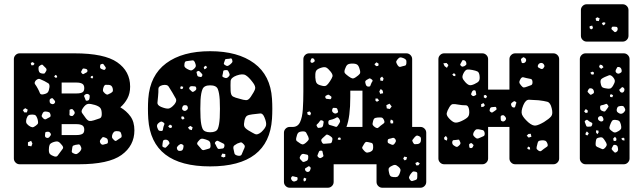

<svg xmlns="http://www.w3.org/2000/svg" viewBox="-20 -770 3016 900"><path d="M72 0Q61 0 53 -8Q45 -16 45 -27V-493Q45 -504 53 -512Q61 -520 72 -520H329Q469 -520 529.5 -478Q590 -436 590 -364Q590 -332 577 -308Q564 -284 544 -267Q573 -250 591.5 -224.5Q610 -199 610 -159Q610 -87 549.5 -43.5Q489 0 349 0ZM142 -471 134 -479 124 -475 127 -464H136ZM470 -462Q467 -467 464.5 -469.5Q462 -472 457 -470Q451 -469 450 -465.5Q449 -462 449 -456Q449 -449 457 -446Q463 -444 466.5 -442.5Q470 -441 474 -446Q477 -451 475.5 -454Q474 -457 470 -462ZM191 -455Q185 -460 181.5 -464.5Q178 -469 171 -465Q162 -460 161 -455.5Q160 -451 161 -441Q163 -432 167 -429Q171 -426 180 -425Q188 -424 190.5 -427.5Q193 -431 197 -438Q199 -444 197.5 -447Q196 -450 191 -455ZM390 -439Q389 -444 386.5 -445.5Q384 -447 379 -448Q374 -449 371 -449Q368 -449 366 -445Q362 -438 360.5 -434.5Q359 -431 364 -426Q368 -421 371.5 -423Q375 -425 381 -428Q391 -432 390 -439ZM247 -415 239 -419 234 -410 242 -405 248 -408ZM413 -415 406 -412 405 -405 413 -402 417 -409ZM188 -390Q175 -396 167 -399.5Q159 -403 148 -393Q139 -382 144.5 -375Q150 -368 157 -355Q164 -342 167 -333.5Q170 -325 184 -328Q200 -331 205 -338.5Q210 -346 212 -362Q213 -375 206.5 -379.5Q200 -384 188 -390ZM269 -332H339Q357 -332 366 -337Q375 -342 375 -357Q375 -372 365.5 -377.5Q356 -383 339 -383H269ZM491 -372Q481 -373 475.5 -372.5Q470 -372 466 -363Q462 -352 462.5 -346Q463 -340 471 -333Q480 -325 485.5 -327Q491 -329 500 -334Q508 -339 509 -343.5Q510 -348 508 -357Q504 -371 491 -372ZM395 -328Q386 -333 377 -325Q373 -321 374.5 -318Q376 -315 378 -310Q380 -304 381.5 -300.5Q383 -297 389 -298Q395 -299 397 -302Q399 -305 400 -312Q401 -318 400.5 -321.5Q400 -325 395 -328ZM234 -301Q230 -305 228 -308Q226 -311 220 -309Q214 -306 213 -302.5Q212 -299 213 -292Q214 -284 225 -282Q233 -281 237 -288Q241 -294 234 -301ZM457 -235Q457 -255 450.5 -263.5Q444 -272 425 -278Q405 -284 393.5 -283Q382 -282 370 -265Q358 -249 365 -240Q372 -231 383 -215Q392 -204 399.5 -203Q407 -202 420 -206Q437 -212 447 -215Q457 -218 457 -235ZM110 -256 98 -263 87 -254 94 -243H106ZM327 -250Q323 -255 320.5 -257.5Q318 -260 312 -258Q306 -257 306 -253Q306 -249 306 -243Q306 -237 305.5 -233Q305 -229 311 -227Q318 -225 321 -227Q324 -229 328 -235Q333 -241 327 -250ZM217 -232Q215 -241 210.5 -243.5Q206 -246 197 -247Q189 -248 185 -245.5Q181 -243 178 -235Q174 -227 176 -223.5Q178 -220 184 -214Q189 -210 192.5 -210.5Q196 -211 202 -215Q209 -219 213.5 -221Q218 -223 217 -232ZM156 -212Q152 -224 147.5 -228.5Q143 -233 131 -233Q118 -233 113 -229Q108 -225 104 -213Q101 -201 103 -195Q105 -189 115 -181Q125 -174 131.5 -173.5Q138 -173 148 -181Q158 -188 158.5 -194Q159 -200 156 -212ZM269 -137H339Q356 -137 365.5 -142Q375 -147 375 -162Q375 -177 365.5 -182.5Q356 -188 339 -188H269ZM534 -155Q523 -156 518 -154Q513 -152 508 -143Q504 -133 505 -127Q506 -121 514 -114Q521 -107 525.5 -110.5Q530 -114 538 -119Q545 -123 548 -125.5Q551 -128 550 -136Q548 -145 545.5 -149.5Q543 -154 534 -155ZM217 -145Q213 -151 209 -152Q205 -153 198 -152Q192 -151 192 -147Q192 -143 191 -137Q190 -128 196 -125Q205 -121 211 -127Q215 -132 217.5 -135.5Q220 -139 217 -145ZM486 -106Q486 -115 483 -119Q480 -123 470 -126Q463 -129 459.5 -125.5Q456 -122 451 -115Q445 -107 452 -97Q458 -89 468 -93Q476 -95 481 -96.5Q486 -98 486 -106ZM132 -97 126 -110 111 -103V-87L127 -84ZM271 -89Q261 -102 253.5 -105.5Q246 -109 231 -104Q216 -99 212.5 -91Q209 -83 209 -67Q209 -53 214.5 -47.5Q220 -42 234 -37Q245 -34 249.5 -39.5Q254 -45 261 -55Q269 -66 274 -72.5Q279 -79 271 -89ZM357 -87Q353 -94 348 -93Q343 -92 334 -91Q327 -89 323.5 -87.5Q320 -86 319 -79Q318 -68 316.5 -61.5Q315 -55 325 -51Q335 -46 340.5 -48.5Q346 -51 354 -59Q361 -67 361.5 -72.5Q362 -78 357 -87Z M965 10Q690 10 675 -213Q672 -260 675 -307Q683 -417 759 -473.5Q835 -530 965 -530Q1095 -530 1171.5 -473.5Q1248 -417 1255 -307Q1258 -260 1255 -213Q1240 10 965 10ZM1068 -491Q1065 -498 1060 -496Q1055 -494 1047 -494Q1041 -494 1038 -493Q1035 -492 1034 -487Q1031 -479 1029.5 -474Q1028 -469 1035 -465Q1042 -460 1047 -461Q1052 -462 1059 -468Q1066 -474 1068.5 -478Q1071 -482 1068 -491ZM893 -479Q888 -488 882.5 -487Q877 -486 867 -485Q858 -484 852.5 -483Q847 -482 845 -473Q843 -462 845.5 -457Q848 -452 857 -447Q868 -441 874 -440Q880 -439 889 -447Q898 -455 898 -461.5Q898 -468 893 -479ZM951 -456 943 -462 935 -455 938 -445 946 -449ZM1052 -433Q1049 -440 1045 -441Q1041 -442 1033 -441Q1027 -440 1026.5 -436.5Q1026 -433 1025 -427Q1024 -420 1022.5 -415.5Q1021 -411 1027 -408Q1035 -404 1040 -404Q1045 -404 1051 -410Q1057 -416 1056.5 -420.5Q1056 -425 1052 -433ZM922 -429Q917 -434 914 -436.5Q911 -439 906 -436Q900 -434 901.5 -430Q903 -426 904 -420Q905 -412 911 -411Q917 -410 920.5 -409Q924 -408 927 -413Q930 -419 928 -422Q926 -425 922 -429ZM1164 -385Q1146 -409 1131.5 -417.5Q1117 -426 1089 -416Q1062 -406 1061 -389.5Q1060 -373 1061 -344Q1062 -323 1072 -317.5Q1082 -312 1103 -307Q1122 -301 1133.5 -300.5Q1145 -300 1156 -317Q1171 -339 1175.5 -352Q1180 -365 1164 -385ZM788 -336Q777 -355 770 -365Q763 -375 742 -371Q722 -366 722.5 -353Q723 -340 721 -319Q719 -300 718 -288.5Q717 -277 735 -269Q757 -260 769 -261Q781 -262 797 -280Q810 -296 804.5 -307Q799 -318 788 -336ZM965 -150Q994 -150 1001 -166.5Q1008 -183 1010 -218Q1011 -233 1011 -260Q1011 -287 1010 -302Q1008 -335 1001 -352.5Q994 -370 965 -370Q937 -370 929.5 -352.5Q922 -335 920 -302Q919 -287 919 -260Q919 -233 920 -218Q922 -183 929.5 -166.5Q937 -150 965 -150ZM900 -358Q898 -365 893.5 -365Q889 -365 882 -366Q871 -367 868 -360Q866 -355 867.5 -352.5Q869 -350 874 -346Q878 -342 880.5 -340Q883 -338 889 -341Q895 -345 898 -348Q901 -351 900 -358ZM839 -363 828 -366 824 -356 832 -352 837 -355ZM846 -277Q838 -277 835 -268Q831 -258 838 -253Q846 -247 854 -253Q863 -259 860 -268Q859 -274 855.5 -275.5Q852 -277 846 -277ZM1220 -219Q1212 -240 1198.5 -238Q1185 -236 1163 -234Q1145 -232 1137.5 -227Q1130 -222 1126 -205Q1122 -187 1125 -178Q1128 -169 1144 -159Q1164 -147 1175.5 -141.5Q1187 -136 1205 -151Q1224 -169 1227 -182Q1230 -195 1220 -219ZM841 -223 832 -225 829 -216 837 -209 845 -215ZM746 -196Q739 -201 734.5 -200Q730 -199 723 -193Q713 -185 717 -173Q720 -164 723 -160Q726 -156 735 -156Q743 -156 743.5 -161.5Q744 -167 746 -175Q749 -183 750.5 -187.5Q752 -192 746 -196ZM787 -180 777 -186 768 -178 776 -170 784 -171ZM883 -173 872 -180 861 -172 868 -163 879 -160ZM967 -87Q967 -101 962.5 -106.5Q958 -112 945 -116Q931 -121 924 -119.5Q917 -118 908 -106Q901 -97 906.5 -91.5Q912 -86 920 -76Q925 -69 929 -67Q933 -65 941 -68Q953 -72 960 -73.5Q967 -75 967 -87ZM772 -106Q766 -117 752 -115Q745 -113 744 -109Q743 -105 742 -97Q741 -90 741 -86Q741 -82 748 -79Q755 -76 758 -79Q761 -82 766 -87Q771 -93 773.5 -96Q776 -99 772 -106ZM1015 -103Q1007 -107 1002 -109.5Q997 -112 991 -106Q985 -100 988.5 -95.5Q992 -91 995 -83Q998 -77 1000.5 -74Q1003 -71 1009 -72Q1019 -73 1024.5 -74Q1030 -75 1032 -85Q1033 -94 1028 -96.5Q1023 -99 1015 -103ZM1120 -96Q1113 -104 1107.5 -102.5Q1102 -101 1092 -97Q1083 -92 1078 -88Q1073 -84 1074 -74Q1077 -59 1079 -51Q1081 -43 1096 -40Q1110 -38 1113 -46.5Q1116 -55 1122 -68Q1127 -77 1127.5 -83Q1128 -89 1120 -96ZM835 -93Q829 -96 825.5 -94.5Q822 -93 817 -89Q812 -84 810 -81Q808 -78 810 -71Q813 -65 816.5 -63.5Q820 -62 827 -63Q833 -64 835 -66.5Q837 -69 839 -75Q840 -82 840.5 -85.5Q841 -89 835 -93ZM1036 -48 1022 -50 1016 -37 1027 -32 1036 -35Z M1338 110Q1327 110 1319 102Q1311 94 1311 83V-148Q1311 -159 1319 -167Q1327 -175 1338 -175H1352Q1376 -175 1386.5 -197.5Q1397 -220 1399.5 -257.5Q1402 -295 1402 -341V-493Q1402 -504 1410 -512Q1418 -520 1429 -520H1885Q1896 -520 1904 -512Q1912 -504 1912 -493V-175H1951Q1962 -175 1970 -167Q1978 -159 1978 -148V83Q1978 94 1970 102Q1962 110 1951 110H1772Q1761 110 1753 102Q1745 94 1745 83V0H1544V83Q1544 94 1536 102Q1528 110 1517 110ZM1870 -498Q1860 -502 1854.5 -500.5Q1849 -499 1842 -490Q1836 -483 1837.5 -477.5Q1839 -472 1844 -464Q1849 -457 1853 -456.5Q1857 -456 1865 -459Q1874 -461 1879 -462.5Q1884 -464 1885 -474Q1886 -485 1883 -489.5Q1880 -494 1870 -498ZM1444 -497Q1440 -497 1439 -494Q1438 -491 1436 -487Q1434 -480 1438 -477Q1443 -474 1448 -477Q1452 -480 1454 -481.5Q1456 -483 1455 -487Q1452 -497 1444 -497ZM1755 -471 1745 -478 1735 -469 1743 -460 1753 -461ZM1632 -472Q1615 -472 1608.5 -466.5Q1602 -461 1597 -446Q1592 -432 1597.5 -426Q1603 -420 1614 -412Q1625 -404 1631.5 -402.5Q1638 -401 1649 -409Q1661 -417 1666 -423.5Q1671 -430 1666 -445Q1662 -461 1655 -466.5Q1648 -472 1632 -472ZM1530 -434Q1518 -449 1509 -453.5Q1500 -458 1481 -451Q1464 -445 1460.5 -435Q1457 -425 1458 -407Q1459 -389 1464 -381Q1469 -373 1486 -369Q1502 -364 1509.5 -369Q1517 -374 1526 -388Q1536 -403 1538.5 -411.5Q1541 -420 1530 -434ZM1771 -411 1762 -404 1763 -392 1775 -391 1778 -402ZM1722 -398Q1715 -404 1710.5 -402Q1706 -400 1698 -395Q1692 -391 1692 -387Q1692 -383 1694 -376Q1697 -364 1707 -364Q1714 -364 1715.5 -367Q1717 -370 1719 -376Q1722 -384 1725.5 -388.5Q1729 -393 1722 -398ZM1774 -345 1765 -353 1758 -342 1762 -330 1776 -333ZM1604 -175H1679V-345H1622V-316Q1622 -222 1604 -175ZM1524 -324Q1519 -328 1513 -324Q1508 -322 1506 -320Q1504 -318 1505 -313Q1507 -308 1509.5 -307Q1512 -306 1517 -306Q1523 -306 1527 -305Q1531 -304 1533 -310Q1535 -316 1532 -318Q1529 -320 1524 -324ZM1750 -308H1740V-298L1747 -293L1757 -299ZM1816 -271 1806 -284 1791 -277 1793 -262 1807 -259ZM1562 -257Q1560 -264 1553 -264Q1547 -264 1543.5 -264.5Q1540 -265 1538 -259Q1534 -248 1542 -242Q1551 -234 1561 -241Q1566 -244 1564.5 -247.5Q1563 -251 1562 -257ZM1438 -240 1431 -248 1420 -244 1422 -233 1434 -229ZM1780 -207Q1775 -218 1768.5 -219Q1762 -220 1749 -219Q1738 -218 1734 -214Q1730 -210 1728 -199Q1725 -189 1727.5 -184Q1730 -179 1739 -173Q1747 -168 1751.5 -170.5Q1756 -173 1763 -180Q1772 -187 1778.5 -191.5Q1785 -196 1780 -207ZM1569 -214Q1563 -223 1557 -219Q1551 -215 1540 -211Q1531 -208 1525 -207Q1519 -206 1519 -196Q1519 -186 1524.5 -184.5Q1530 -183 1540 -180Q1549 -177 1554 -175.5Q1559 -174 1564 -182Q1571 -192 1573.5 -198Q1576 -204 1569 -214ZM1823 -204 1812 -210 1809 -199 1812 -191 1823 -192ZM1491 -205Q1483 -208 1480.5 -204Q1478 -200 1473 -194Q1468 -189 1465 -186Q1462 -183 1466 -177Q1469 -170 1473.5 -170.5Q1478 -171 1485 -172Q1494 -174 1495 -185Q1496 -192 1497 -197Q1498 -202 1491 -205ZM1425 -129Q1419 -142 1415 -148.5Q1411 -155 1397 -154Q1382 -153 1377 -146.5Q1372 -140 1369 -125Q1366 -113 1371.5 -108.5Q1377 -104 1388 -97Q1396 -92 1401.5 -93.5Q1407 -95 1414 -101Q1423 -109 1426 -114Q1429 -119 1425 -129ZM1522 -136Q1513 -141 1509 -138Q1505 -135 1498 -128Q1491 -122 1487.5 -117.5Q1484 -113 1488 -105Q1492 -96 1497.5 -96Q1503 -96 1512 -97Q1523 -98 1529 -98.5Q1535 -99 1537 -110Q1540 -121 1536 -125.5Q1532 -130 1522 -136ZM1944 -132Q1936 -136 1931.5 -133.5Q1927 -131 1922 -125Q1916 -118 1913.5 -114Q1911 -110 1916 -102Q1920 -94 1925 -94Q1930 -94 1939 -95Q1952 -98 1953 -111Q1954 -120 1952.5 -124.5Q1951 -129 1944 -132ZM1574 -126 1565 -124 1563 -116 1571 -114 1579 -117ZM1833 -118Q1828 -124 1824 -124Q1820 -124 1812 -121Q1805 -120 1801 -118Q1797 -116 1797 -108Q1797 -101 1800.5 -99Q1804 -97 1811 -94Q1817 -91 1821 -91Q1825 -91 1829 -96Q1834 -103 1835.5 -107Q1837 -111 1833 -118ZM1729 -87Q1728 -98 1722 -100Q1716 -102 1705 -104Q1697 -106 1693.5 -103.5Q1690 -101 1686 -94Q1681 -86 1678.5 -81Q1676 -76 1682 -69Q1690 -59 1695.5 -56Q1701 -53 1713 -57Q1725 -62 1727.5 -68.5Q1730 -75 1729 -87ZM1485 -64Q1478 -64 1476 -61Q1474 -58 1472 -52Q1469 -45 1468 -41.5Q1467 -38 1472 -33Q1478 -28 1482 -29Q1486 -30 1492 -34Q1497 -37 1496 -40.5Q1495 -44 1494 -49Q1492 -56 1491.5 -60Q1491 -64 1485 -64ZM1406 -48Q1396 -51 1390 -42Q1386 -36 1385 -32Q1384 -28 1388 -23Q1394 -16 1398 -12.5Q1402 -9 1410 -13Q1420 -16 1422.5 -20.5Q1425 -25 1425 -35Q1425 -44 1419.5 -45Q1414 -46 1406 -48ZM1888 -33 1875 -36 1870 -26 1877 -18 1885 -22ZM1948 -4 1938 -11 1927 -6 1931 5H1941ZM1848 12Q1838 3 1831 3Q1824 3 1812 10Q1802 16 1801.5 22.5Q1801 29 1804 41Q1806 51 1810 55Q1814 59 1824 60Q1836 61 1841.5 59Q1847 57 1852 47Q1857 35 1857.5 28Q1858 21 1848 12ZM1432 11Q1428 8 1425 10Q1422 12 1418 15Q1413 17 1411 19Q1409 21 1410 26Q1413 35 1422 36Q1431 36 1434 27Q1436 22 1436.5 18.5Q1437 15 1432 11ZM1928 35Q1918 32 1914 35.5Q1910 39 1904 47Q1899 55 1897.5 60Q1896 65 1902 73Q1908 80 1913 78.5Q1918 77 1927 74Q1933 72 1934.5 68.5Q1936 65 1936 57Q1936 48 1936 42.5Q1936 37 1928 35ZM1361 58Q1356 57 1353 56Q1350 55 1347 59Q1341 66 1348 75Q1354 83 1363 80Q1369 78 1372 76Q1375 74 1375 67Q1375 60 1371 60Q1367 60 1361 58ZM1416 67 1405 63 1402 73 1405 81 1413 77Z M2062 0Q2051 0 2043 -8Q2035 -16 2035 -27V-493Q2035 -504 2043 -512Q2051 -520 2062 -520H2241Q2252 -520 2260 -512Q2268 -504 2268 -493V-350H2368V-493Q2368 -504 2376 -512Q2384 -520 2395 -520H2574Q2585 -520 2593 -512Q2601 -504 2601 -493V-27Q2601 -16 2593 -8Q2585 0 2574 0H2395Q2384 0 2376 -8Q2368 -16 2368 -27V-175H2268V-27Q2268 -16 2260 -8Q2252 0 2241 0ZM2438 -500Q2434 -503 2431.5 -501Q2429 -499 2425 -496Q2420 -492 2423 -486Q2425 -480 2425.5 -477Q2426 -474 2432 -474Q2443 -475 2446 -485Q2447 -491 2445 -494Q2443 -497 2438 -500ZM2166 -474Q2164 -486 2154 -488Q2148 -489 2146.5 -485.5Q2145 -482 2142 -477Q2139 -472 2137.5 -469Q2136 -466 2140 -462Q2145 -457 2148 -457.5Q2151 -458 2157 -460Q2162 -463 2164.5 -465.5Q2167 -468 2166 -474ZM2531 -465Q2526 -476 2515 -475Q2504 -473 2501 -462Q2500 -456 2503 -454Q2506 -452 2512 -449Q2520 -444 2526 -449Q2530 -454 2531.5 -457Q2533 -460 2531 -465ZM2082 -465 2073 -475 2058 -473 2064 -460 2075 -452ZM2194 -442Q2179 -445 2170.5 -444Q2162 -443 2154 -429Q2146 -414 2148 -405.5Q2150 -397 2161 -385Q2172 -373 2180.5 -371Q2189 -369 2204 -376Q2220 -383 2225 -390.5Q2230 -398 2228 -415Q2226 -431 2218 -435Q2210 -439 2194 -442ZM2115 -421 2108 -427 2100 -421 2106 -414 2114 -413ZM2476 -387Q2475 -399 2467.5 -400Q2460 -401 2448 -404Q2438 -407 2432 -408Q2426 -409 2420 -400Q2414 -390 2414.5 -384Q2415 -378 2423 -369Q2430 -360 2435.5 -360Q2441 -360 2451 -364Q2463 -368 2470 -371Q2477 -374 2476 -387ZM2204 -347Q2196 -348 2192 -339Q2190 -333 2188.5 -330Q2187 -327 2192 -323Q2196 -319 2199.5 -319.5Q2203 -320 2208 -323Q2213 -325 2212.5 -328Q2212 -331 2211 -336Q2210 -341 2209.5 -343.5Q2209 -346 2204 -347ZM2257 -325 2248 -323V-313L2258 -309L2263 -318ZM2566 -263Q2560 -289 2545.5 -293Q2531 -297 2505 -300Q2476 -302 2460 -302.5Q2444 -303 2433 -277Q2421 -248 2427 -233Q2433 -218 2456 -197Q2477 -179 2491.5 -181.5Q2506 -184 2530 -198Q2554 -213 2563.5 -224.5Q2573 -236 2566 -263ZM2397 -293Q2392 -297 2388.5 -295Q2385 -293 2380 -289Q2373 -284 2377 -275Q2380 -266 2389 -266Q2394 -266 2394.5 -269Q2395 -272 2397 -277Q2398 -283 2400 -286.5Q2402 -290 2397 -293ZM2246 -287 2235 -281 2236 -268 2247 -270 2253 -277ZM2126 -280Q2111 -283 2102.5 -282Q2094 -281 2086 -267Q2076 -250 2074 -239.5Q2072 -229 2085 -215Q2100 -199 2111 -196Q2122 -193 2142 -202Q2164 -212 2173 -221.5Q2182 -231 2179 -255Q2176 -277 2162 -276.5Q2148 -276 2126 -280ZM2307 -263Q2305 -270 2300.5 -269Q2296 -268 2289 -268Q2279 -268 2277 -261Q2275 -255 2275 -251.5Q2275 -248 2280 -245Q2285 -241 2288 -243Q2291 -245 2296 -248Q2301 -252 2305 -254.5Q2309 -257 2307 -263ZM2348 -223Q2344 -228 2341 -229.5Q2338 -231 2332 -229Q2327 -227 2327 -223.5Q2327 -220 2327 -214Q2327 -209 2328 -206Q2329 -203 2335 -201Q2344 -199 2350 -208Q2355 -215 2348 -223ZM2252 -146Q2250 -158 2243 -160Q2236 -162 2224 -164Q2214 -165 2210 -162Q2206 -159 2201 -151Q2197 -142 2198 -137.5Q2199 -133 2206 -127Q2212 -121 2216.5 -120.5Q2221 -120 2229 -124Q2239 -129 2246 -131.5Q2253 -134 2252 -146ZM2468 -143 2457 -142 2449 -134 2458 -125 2471 -129ZM2077 -123 2070 -133 2061 -124 2064 -115 2075 -111ZM2135 -109Q2133 -116 2128.5 -115.5Q2124 -115 2117 -114Q2110 -113 2106 -113Q2102 -113 2100 -106Q2098 -93 2109 -87Q2116 -82 2120.5 -81.5Q2125 -81 2131 -87Q2138 -93 2138.5 -97.5Q2139 -102 2135 -109ZM2546 -97Q2542 -108 2535.5 -110.5Q2529 -113 2517 -112Q2506 -111 2503 -106.5Q2500 -102 2498 -91Q2495 -81 2495 -75.5Q2495 -70 2504 -64Q2512 -59 2517 -62.5Q2522 -66 2529 -72Q2538 -79 2544 -82.5Q2550 -86 2546 -97ZM2194 -96Q2190 -101 2185 -98Q2178 -95 2179 -90Q2180 -84 2180 -80.5Q2180 -77 2185 -76Q2191 -75 2193.5 -77.5Q2196 -80 2198 -85Q2201 -89 2199 -91Q2197 -93 2194 -96ZM2464 -79 2456 -83 2451 -75 2456 -70 2465 -69Z M2730 -575Q2719 -575 2711 -583Q2703 -591 2703 -602V-723Q2703 -734 2711 -742Q2719 -750 2730 -750H2899Q2910 -750 2918 -742Q2926 -734 2926 -723V-602Q2926 -591 2918 -583Q2910 -575 2899 -575ZM2780 -689 2772 -684 2774 -673 2787 -671 2791 -684ZM2818 -663 2811 -666 2801 -662 2807 -651 2816 -656ZM2756 -650 2744 -647V-638L2751 -632L2760 -638ZM2861 -645Q2855 -645 2852 -645Q2849 -645 2847 -640Q2845 -635 2847 -632.5Q2849 -630 2853 -627Q2857 -623 2860 -620.5Q2863 -618 2868 -621Q2877 -627 2875 -638Q2873 -644 2870 -644Q2867 -644 2861 -645ZM2725 0Q2714 0 2706 -8Q2698 -16 2698 -27V-493Q2698 -504 2706 -512Q2714 -520 2725 -520H2904Q2915 -520 2923 -512Q2931 -504 2931 -493V-27Q2931 -16 2923 -8Q2915 0 2904 0ZM2802 -465 2792 -467 2788 -456 2798 -447 2809 -455ZM2894 -441Q2892 -454 2881 -456Q2875 -457 2873 -454Q2871 -451 2868 -445Q2863 -436 2868 -430Q2876 -422 2884 -426Q2890 -429 2892.5 -431.5Q2895 -434 2894 -441ZM2763 -432 2756 -434 2747 -429 2754 -420 2764 -422ZM2852 -410Q2842 -420 2834.5 -417Q2827 -414 2815 -409Q2804 -404 2799 -399.5Q2794 -395 2795 -383Q2797 -369 2801 -363.5Q2805 -358 2819 -356Q2833 -353 2840 -355Q2847 -357 2854 -369Q2862 -382 2862 -390.5Q2862 -399 2852 -410ZM2901 -360Q2897 -363 2895 -361Q2893 -359 2890 -356Q2886 -353 2884 -351Q2882 -349 2884 -345Q2889 -335 2897 -336Q2905 -337 2907 -348Q2908 -356 2901 -360ZM2764 -341Q2762 -354 2751 -356Q2744 -357 2741.5 -354.5Q2739 -352 2736 -346Q2733 -341 2735 -338.5Q2737 -336 2741 -332Q2744 -328 2746.5 -326.5Q2749 -325 2753 -327Q2759 -330 2762 -332.5Q2765 -335 2764 -341ZM2854 -323 2847 -328 2839 -326 2840 -316 2850 -314ZM2829 -278Q2825 -284 2821 -283Q2817 -282 2810 -279Q2802 -277 2797.5 -276Q2793 -275 2793 -267Q2793 -258 2796 -254.5Q2799 -251 2808 -248Q2815 -246 2817.5 -249.5Q2820 -253 2825 -259Q2829 -265 2831.5 -268.5Q2834 -272 2829 -278ZM2908 -264Q2904 -272 2899.5 -273Q2895 -274 2887 -273Q2879 -272 2876 -269Q2873 -266 2871 -258Q2870 -250 2872.5 -246.5Q2875 -243 2882 -239Q2893 -233 2903 -242Q2909 -248 2910.5 -252.5Q2912 -257 2908 -264ZM2735 -252 2726 -259 2718 -248 2726 -240 2735 -243ZM2807 -217Q2803 -227 2796 -226Q2785 -225 2783 -216Q2782 -208 2791 -203Q2799 -198 2806 -203Q2811 -208 2807 -217ZM2742 -201Q2737 -205 2734 -207.5Q2731 -210 2725 -206Q2720 -202 2721 -198.5Q2722 -195 2725 -188Q2727 -182 2728.5 -179Q2730 -176 2736 -176Q2745 -176 2749.5 -177Q2754 -178 2756 -186Q2758 -193 2753.5 -195Q2749 -197 2742 -201ZM2890 -188Q2887 -199 2882 -203Q2877 -207 2865 -208Q2854 -209 2850 -204.5Q2846 -200 2842 -190Q2837 -178 2836.5 -171.5Q2836 -165 2845 -158Q2855 -149 2862 -149Q2869 -149 2880 -156Q2891 -163 2892 -169.5Q2893 -176 2890 -188ZM2785 -158 2774 -159V-149L2780 -141L2786 -149ZM2731 -154 2725 -146V-138L2734 -135L2740 -145ZM2870 -119 2863 -129 2854 -120 2857 -109 2868 -110ZM2816 -110Q2810 -120 2805 -124Q2800 -128 2788 -125Q2777 -123 2775 -117Q2773 -111 2772 -99Q2771 -89 2774.5 -85Q2778 -81 2787 -78Q2797 -73 2803 -71Q2809 -69 2817 -78Q2825 -87 2824 -93.5Q2823 -100 2816 -110ZM2907 -121 2901 -125 2892 -120 2898 -113 2907 -111ZM2864 -91Q2857 -92 2854.5 -88Q2852 -84 2849 -78Q2846 -73 2847.5 -70Q2849 -67 2853 -63Q2858 -59 2860.5 -56Q2863 -53 2868 -56Q2879 -61 2877 -73Q2876 -81 2874 -85Q2872 -89 2864 -91Z"/></svg>

Font: Rubik Moonrocks
Style: Regular
Weight: 400
Designer: Hubert and Fischer, NaN
Foundry: Hubert and Fischer, NaN
Version: Version 2.200